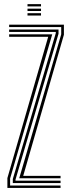

<svg xmlns="http://www.w3.org/2000/svg" viewBox="-20 -921 351 941"><path d="M74.2 -47.2 280 -753V-788.2H24.8V-800H293.2V-750.8L93.8 -59.2H276.8V-47.2ZM42.8 -23.8V-43.5L253.5 -758.8V-764.5H24.8V-776.2H266.8V-755.5L56 -41V-35.5H276.8V-23.8ZM16.2 0V-48.2L216.2 -740.8H24.8V-752.8H236L29.5 -46.2V-11.8H276.8V0ZM114.8 -889.5V-900.8H181V-889.5ZM114.8 -867.2V-878.5H181V-867.2ZM114.8 -845V-856.2H181V-845Z"/></svg>

Font: Big Shoulders Inline Display
Style: Regular
Weight: 400
Designer: Patric King
Foundry: XO Type Co
Version: Version 1.000